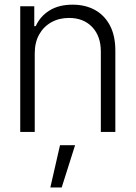

<svg xmlns="http://www.w3.org/2000/svg" viewBox="-20 -573 589 834"><path d="M130.9 -340.8V0H67.9V-545.9H128.9V-459.5H135.3Q154.3 -502 194.8 -527.3Q235.4 -552.7 295.4 -552.7Q350.6 -552.7 392.3 -529.8Q434.1 -506.8 457.5 -462.4Q481 -418 481 -353V0H418V-349.1Q418 -416 380.4 -455.6Q342.8 -495.1 279.8 -495.1Q236.8 -495.1 203.1 -476.3Q169.4 -457.5 150.1 -423.1Q130.9 -388.7 130.9 -340.8ZM198.7 241.2 240.7 57.6H306.2L248 241.2Z"/></svg>

Font: Inter Tight Light
Style: Regular
Weight: 300
Designer: Rasmus Andersson
Foundry: rsms
Version: Version 3.004